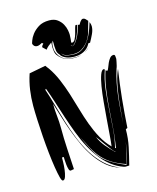

<svg xmlns="http://www.w3.org/2000/svg" viewBox="-147 -1113 1008 1236"><g transform="rotate(-15 357.5 -495.5)"><path d="M644 -692Q652 -692 653.5 -682.5Q655 -673 655 -664L654 -657Q653 -651 651 -641.5Q649 -632 646.5 -621Q644 -610 640 -601Q626 -557 617.5 -514Q609 -471 604 -427.5Q599 -384 596 -340Q593 -296 590 -251Q594 -292 597.5 -337Q601 -382 607 -427.5Q613 -473 622.5 -516.5Q632 -560 649 -598Q634 -502 624.5 -407Q615 -312 609 -215L597 -209Q597 -148 585 -92.5Q573 -37 558 22Q553 22 546.5 22.5Q540 23 534 23Q529 23 520 20Q511 17 501 12.5Q491 8 480.5 2.5Q470 -3 463 -8Q420 -36 386 -77.5Q352 -119 325 -169Q298 -219 277 -274.5Q256 -330 237.5 -386Q219 -442 202 -495.5Q185 -549 168 -594L162 -589Q179 -539 195.5 -480.5Q212 -422 230.5 -361.5Q249 -301 272.5 -242Q296 -183 327.5 -132Q359 -81 401 -41.5Q443 -2 499 20Q451 7 413.5 -24.5Q376 -56 345.5 -99Q315 -142 291.5 -192.5Q268 -243 249 -295Q230 -347 215 -397Q200 -447 187 -488Q187 -446 191.5 -406Q196 -366 196 -325Q196 -256 200 -186.5Q204 -117 208 -48L186 -44Q178 -44 174 -57.5Q170 -71 168 -88Q166 -105 165.5 -120.5Q165 -136 165 -140H153Q153 -132 152.5 -108.5Q152 -85 149 -60Q146 -35 139.5 -15Q133 5 121 5Q113 5 106 -21.5Q99 -48 92 -91.5Q85 -135 79 -190.5Q73 -246 69 -303Q65 -360 62.5 -414Q60 -468 60 -509Q60 -562 67.5 -614Q75 -666 92 -717L202 -738Q207 -731 211 -725.5Q215 -720 220 -714Q249 -672 270 -622.5Q291 -573 308 -519.5Q325 -466 340.5 -411.5Q356 -357 375 -305.5Q394 -254 419 -208Q444 -162 480 -126Q484 -155 487.5 -203Q491 -251 495.5 -306Q500 -361 505 -416.5Q510 -472 517.5 -517.5Q525 -563 535.5 -591.5Q546 -620 560 -620L566 -616Q545 -554 537.5 -491Q530 -428 526.5 -364Q523 -300 518.5 -236.5Q514 -173 499 -111L505 -108Q506 -117 507 -126.5Q508 -136 510 -145Q518 -203 521.5 -261.5Q525 -320 529.5 -379Q534 -438 542.5 -496Q551 -554 569 -610L579 -603Q585 -607 590 -621.5Q595 -636 602 -651.5Q609 -667 619 -679.5Q629 -692 644 -692ZM542 14Q553 -22 562 -58Q571 -94 576 -132Q570 -96 560.5 -61.5Q551 -27 542 8Q482 -13 444.5 -38Q407 -63 381.5 -95Q356 -127 336 -167Q320 -198 301 -236Q313 -211 322 -190Q336 -161 349.5 -136.5Q363 -112 378 -92.5Q393 -73 415 -55.5Q437 -38 467.5 -21.5Q498 -5 542 14ZM496 -86Q486 -93 470.5 -113Q455 -133 439.5 -154.5Q424 -176 412 -193Q400 -210 398 -211Q414 -174 439.5 -143.5Q465 -113 493 -86ZM550 -936Q557 -920 557 -907Q557 -883 544.5 -856.5Q532 -830 519 -807L507 -806Q503 -797 495 -786.5Q487 -776 474.5 -767Q462 -758 444 -752Q426 -746 402 -746Q368 -746 346.5 -755Q325 -764 314 -777L309 -785Q296 -798 293.5 -815.5Q291 -833 291 -844V-866Q291 -877 290 -882Q285 -874 283 -865.5Q281 -857 281 -835Q281 -825 284.5 -812Q288 -799 300 -781L307 -773Q324 -753 348 -746.5Q372 -740 403 -740Q414 -740 425 -742Q436 -744 443 -745Q435 -742 426 -740.5Q417 -739 406 -738Q384 -738 368 -740.5Q352 -743 340 -747.5Q328 -752 319 -758.5Q310 -765 301 -774L296 -780Q283 -793 280 -811Q277 -829 277 -841Q277 -851 277.5 -858.5Q278 -866 278 -873Q266 -865 256 -856.5Q246 -848 237 -836L214 -858Q214 -867 227 -879L219 -886Q210 -881 201.5 -877.5Q193 -874 185 -874Q172 -874 164.5 -882.5Q157 -891 157 -899L163 -917Q169 -935 185 -956.5Q201 -978 229 -996Q257 -1014 301 -1014Q335 -1014 356 -998Q377 -982 388 -961.5Q399 -941 402.5 -921Q406 -901 406 -892Q406 -877 404.5 -862.5Q403 -848 402 -841Q402 -837 407 -837Q420 -837 428 -853Q436 -869 441.5 -888.5Q447 -908 451 -924.5Q455 -941 460 -941L467 -940Q464 -921 457 -899.5Q450 -878 440.5 -859.5Q431 -841 421 -828.5Q411 -816 403 -816L394 -825Q395 -822 398 -818.5Q401 -815 403 -815Q412 -815 422 -826.5Q432 -838 442 -856Q452 -874 460 -896Q468 -918 472 -939L483 -936Q484 -936 486.5 -941Q489 -946 493 -952Q497 -958 502.5 -963Q508 -968 514 -968Q523 -968 530 -961Q537 -954 544 -946Q536 -921 531.5 -902Q527 -883 518 -857Q515 -852 508 -837Q501 -822 487 -806Q473 -790 451.5 -777Q430 -764 399 -764Q374 -764 356.5 -767.5Q339 -771 327 -783L321 -790Q332 -769 356.5 -765Q381 -761 404 -761Q431 -761 453 -774.5Q475 -788 491.5 -809Q508 -830 519.5 -854Q531 -878 538 -899ZM469 -755Q481 -765 491 -772Q501 -779 507 -787Q494 -770 469 -755Z"/></g></svg>

Font: Finger Paint
Style: Regular
Weight: 400
Designer: Ralph du Carrois
Foundry: Ralph du Carrois
Version: Version 1.001